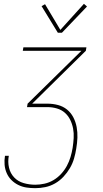

<svg xmlns="http://www.w3.org/2000/svg" viewBox="-20 -767 540 1002"><path d="M164 215Q140 215 117.5 211.5Q95 208 75 198Q55 188 39.5 172.5Q24 157 15 136.5Q6 116 4 93Q2 70 6 46Q6 46 6 46Q6 46 6 46H26Q26 46 26 46Q26 46 26 46Q20 78 27 108Q34 138 54 159Q74 180 103.5 188.5Q133 197 164 197Q188 197 212.5 191.5Q237 186 259 173Q281 160 299 140.5Q317 121 329 98.5Q341 76 348 52.5Q355 29 359 5Q363 -21 364.5 -46.5Q366 -72 361.5 -96Q357 -120 346.5 -141.5Q336 -163 318.5 -178.5Q301 -194 277 -201Q253 -208 228 -208H121L124 -226L405 -502H99L102 -520H431L428 -502L148 -226H228Q256 -226 282.5 -219Q309 -212 329.5 -195.5Q350 -179 362.5 -155Q375 -131 380 -104Q385 -77 384 -49Q383 -21 378 8Q374 34 366.5 60Q359 86 345 110Q331 134 311.5 155Q292 176 267.5 190Q243 204 216.5 209.5Q190 215 164 215ZM282 -596 197 -735 215 -745 295 -611 418 -747 434 -733 303 -596Z"/></svg>

Font: Iosevka SS04 Thin Oblique
Style: Regular
Weight: 100
Italic angle: -9°
Monospace: yes
Designer: Belleve Invis
Foundry: Belleve Invis
Version: Version 19.0.0; ttfautohint (v1.8.4)